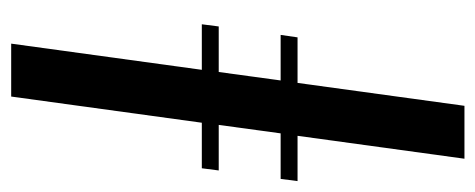

<svg xmlns="http://www.w3.org/2000/svg" viewBox="-280 -592 871 352"><g transform="rotate(90 156.0 -415.5)"><path d="M59.5 0 107.5 -349.5H24L28 -380.5H111.5L127 -494H43.5L48 -525H131.5L173.5 -831H270.5L228.5 -525H311.5L307.5 -494H224L208.5 -380.5H292L288 -349.5H204.5L156.5 0Z"/></g></svg>

Font: Merriweather 144pt
Style: Italic
Weight: 400
Italic angle: -7.8°
Version: Version 2.101